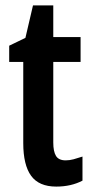

<svg xmlns="http://www.w3.org/2000/svg" viewBox="-20 -680 343 710"><path d="M223 -87Q237 -87 252 -91Q267 -95 285 -101V-12Q243 10 188 10Q124 10 95 -30Q66 -70 66 -151V-451H14V-511L74 -540L102 -660H177V-543H278V-451H177V-153Q177 -120 187 -103.5Q197 -87 223 -87Z"/></svg>

Font: Noto Sans Telugu ExtraCondensed SemiBold
Style: Regular
Weight: 600
Width: 2
Designer: Jelle Bosma - Monotype Design Team
Foundry: Monotype Imaging Inc.
Version: Version 2.005; ttfautohint (v1.8.4.7-5d5b)